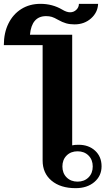

<svg xmlns="http://www.w3.org/2000/svg" viewBox="-100 -970 559 1000"><path d="M122 -134V-735H-80Q-80 -799 -56 -847.5Q-32 -896 11 -923Q54 -950 111 -950Q173 -950 224 -920Q247 -906 265 -906Q284 -906 297.5 -919Q311 -932 311 -950H411Q409 -905 374 -874Q339 -843 288 -843Q264 -843 244.5 -848.5Q225 -854 202 -867Q183 -878 170 -882Q157 -886 140 -886Q65 -886 56 -789H276V-213Q288 -216 309 -216Q362 -216 395.5 -185Q429 -154 429 -104Q429 -54 391.5 -22Q354 10 294 10Q215 10 168.5 -29Q122 -68 122 -134ZM383 -103Q383 -138 361 -160Q339 -182 304 -182Q269 -182 247 -160Q225 -138 225 -103Q225 -68 247 -46Q269 -24 304 -24Q339 -24 361 -46Q383 -68 383 -103Z"/></svg>

Font: Fahkwang
Style: Bold
Weight: 700
Designer: Suppakit Chalermlarp | Katatrad Co.,Ltd.
Foundry: Cadson Demak Co.,Ltd.
Version: Version 1.000; ttfautohint (v1.6)